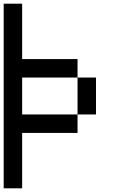

<svg xmlns="http://www.w3.org/2000/svg" viewBox="-20 -920 640 1040"><path d="M0 100V-900H100V-600H400V-500H100V-300H400V-200H100V100ZM400 -500H500V-300H400Z"/></svg>

Font: Galmuri9 Regular
Style: Regular
Weight: 400
Designer: Lee Minseo (quiple)
Version: Version 2.399;hotconv 1.1.1;makeotfexe 2.6.0 DEVELOPMENT